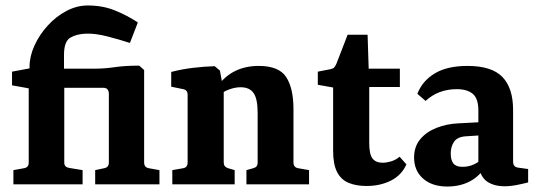

<svg xmlns="http://www.w3.org/2000/svg" viewBox="-20 -674 1965 702"><path d="M524 -59 563 -52V0H328V-52L361 -59Q378 -62 378 -80V-332Q378 -340 373.5 -346.5Q369 -353 357 -353H215V-79Q215 -63 233 -60L282 -52V0H29V-52L68 -59Q85 -62 85 -79V-351L24 -362V-412L88 -424V-429Q88 -468 106 -507.5Q124 -547 154.5 -580.5Q185 -614 223 -634Q261 -654 301 -654Q356 -654 401 -635.5Q446 -617 484 -592L455 -517Q418 -529 374 -540.5Q330 -552 295 -551Q261 -550 237.5 -536.5Q214 -523 214 -473V-423H330Q362 -423 400 -428.5Q438 -434 489 -434L507 -418V-80Q507 -62 524 -59Z M881 0V-52L906 -59Q914 -61 918 -66Q922 -71 922 -80V-261Q922 -313 907 -334Q892 -355 860 -355Q839 -355 816.5 -346.5Q794 -338 774 -321L775 -358Q802 -396 840 -414.5Q878 -433 926 -433Q1000 -433 1026.5 -392Q1053 -351 1053 -275V-80Q1053 -62 1070 -59L1110 -52V0ZM610 0V-52L650 -59Q666 -62 666 -80V-327Q666 -345 650 -348L606 -357V-411Q644 -421 686 -426Q728 -431 765 -432L784 -416L798 -341V-80Q798 -64 814 -59L838 -52V0Z M1198 -354 1142 -364V-412L1188 -421Q1198 -423 1202 -427.5Q1206 -432 1210 -441L1251 -547H1324L1328 -423H1442V-356H1330V-151Q1330 -110 1342 -94.5Q1354 -79 1379 -79Q1393 -79 1410 -84Q1427 -89 1441 -101L1466 -73Q1448 -33 1409 -13.5Q1370 6 1320 6Q1282 6 1254.5 -5.5Q1227 -17 1212.5 -45Q1198 -73 1198 -122Z M1615 8Q1560 8 1527 -21Q1494 -50 1494 -98Q1494 -138 1516.5 -165Q1539 -192 1576 -206.5Q1613 -221 1655 -223L1750 -228V-180L1689 -176Q1654 -175 1641 -157Q1628 -139 1628 -113Q1628 -88 1638 -76Q1648 -64 1671 -64Q1694 -64 1714 -73.5Q1734 -83 1747 -99L1757 -71Q1738 -33 1701 -12.5Q1664 8 1615 8ZM1506 -331Q1524 -378 1569.5 -405.5Q1615 -433 1689 -433Q1778 -433 1817 -392.5Q1856 -352 1856 -272V-83Q1856 -63 1875 -61L1911 -56V-7Q1896 -3 1871.5 2Q1847 7 1825 7Q1787 7 1762 -9.5Q1737 -26 1729 -69V-270Q1729 -314 1708.5 -331Q1688 -348 1650 -348Q1617 -348 1588.5 -337.5Q1560 -327 1536 -305Z"/></svg>

Font: Rasa
Style: Regular
Weight: 400
Designer: Anna Giedrys (Yrsa+Rasa design), David Brezina (Yrsa art-direction, Rasa art-direction, design)
Foundry: Rosetta Type Foundry
Version: Version 2.004